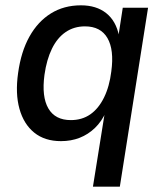

<svg xmlns="http://www.w3.org/2000/svg" viewBox="-20 -521 609 721"><path d="M329 180 374 -101H378Q362 -65 336.5 -40.5Q311 -16 279 -3.5Q247 9 209 9Q148 9 108.5 -23Q69 -55 53 -112.5Q37 -170 48 -247Q59 -327 90.5 -383.5Q122 -440 171 -470.5Q220 -501 284 -501Q342 -501 379 -471.5Q416 -442 427 -386L425 -388L441 -492H536L430 180ZM246 -70Q288 -70 319 -91.5Q350 -113 370.5 -154.5Q391 -196 398 -253Q409 -334 383.5 -378Q358 -422 299 -422Q258 -422 226.5 -400.5Q195 -379 175 -338Q155 -297 147 -240Q136 -158 161.5 -114Q187 -70 246 -70Z"/></svg>

Font: Nunito Sans 10pt SemiCondensed SemiBold
Style: Italic
Weight: 600
Width: 4
Italic angle: -9°
Designer: Vernon Adams
Foundry: Vernon Adams
Version: Version 3.101;gftools[0.9.27]